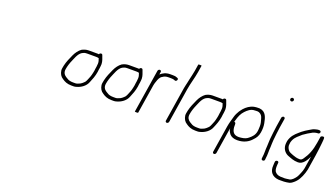

<svg xmlns="http://www.w3.org/2000/svg" viewBox="-70 -1256 3468 1983"><g transform="rotate(20 1664.5 -265.0)"><path d="M859.3 -387C860.2 -384.3 861.1 -381.3 861.9 -378L867.3 -362C872.9 -345.8 872 -321.8 868.2 -298L864.4 -274C863 -265.3 862 -257 861.4 -249C860.4 -242.3 858.9 -235 857 -227L850.8 -201C848.9 -193 846.8 -186.3 844.7 -181C835.5 -161.1 826.8 -130.7 813.9 -113C800.6 -98.3 777.6 -76.6 757.2 -71C747.5 -66.5 733.8 -61 720.7 -61H694.7C669 -61 644.4 -66.4 630.2 -77L610.1 -89C588 -103.7 570.9 -125.7 577 -164C579 -172.7 580.7 -181.3 582.1 -190C586.4 -207.9 592.2 -226.1 598.5 -243C620 -291.3 636.7 -351.3 677.1 -376.5C683.9 -380.7 705.2 -390 714.8 -390C720.2 -390.7 725.3 -391 729.9 -391H829.9C842.1 -391 850.2 -389.7 859.3 -387ZM847.5 -426C843.6 -426.7 840 -427 836.6 -427H735.6C707.1 -427 682.7 -418.4 661.5 -407C633.6 -386.8 610.6 -355.9 594.8 -321C576.6 -280.7 557.2 -239.2 546.4 -192C543.2 -172 537.1 -152.4 539.5 -136C544.8 -101 559.7 -74.2 587.2 -58C612.9 -39.8 642.2 -25 689 -25H715C724.3 -25 733.9 -26.7 743.8 -30C791.3 -42.4 839.9 -75.8 857.6 -124C874 -162.6 889.9 -201.4 897.6 -250C898.2 -258 899.1 -266 900.4 -274L904.2 -298C905.4 -305.3 906.1 -312.3 906.5 -319L907.7 -339C906.9 -373 894.2 -397.6 885.2 -424L881.6 -433C874.6 -446.7 851.8 -442.2 847.5 -426Z M1301.3 -387C1302.2 -384.3 1303.1 -381.3 1303.9 -378L1309.3 -362C1314.9 -345.8 1314 -321.8 1310.2 -298L1306.4 -274C1305 -265.3 1304 -257 1303.4 -249C1302.4 -242.3 1300.9 -235 1299 -227L1292.8 -201C1290.9 -193 1288.8 -186.3 1286.7 -181C1277.5 -161.1 1268.8 -130.7 1255.9 -113C1242.6 -98.3 1219.6 -76.6 1199.2 -71C1189.5 -66.5 1175.8 -61 1162.7 -61H1136.7C1111 -61 1086.4 -66.4 1072.2 -77L1052.1 -89C1030 -103.7 1012.9 -125.7 1019 -164C1021 -172.7 1022.7 -181.3 1024.1 -190C1028.4 -207.9 1034.2 -226.1 1040.5 -243C1062 -291.3 1078.7 -351.3 1119.1 -376.5C1125.9 -380.7 1147.2 -390 1156.8 -390C1162.2 -390.7 1167.3 -391 1171.9 -391H1271.9C1284.1 -391 1292.2 -389.7 1301.3 -387ZM1289.5 -426C1285.6 -426.7 1282 -427 1278.6 -427H1177.6C1149.1 -427 1124.7 -418.4 1103.5 -407C1075.6 -386.8 1052.6 -355.9 1036.8 -321C1018.6 -280.7 999.2 -239.2 988.4 -192C985.2 -172 979.1 -152.4 981.5 -136C986.8 -101 1001.7 -74.2 1029.2 -58C1054.9 -39.8 1084.2 -25 1131 -25H1157C1166.3 -25 1175.9 -26.7 1185.8 -30C1233.3 -42.4 1281.9 -75.8 1299.6 -124C1316 -162.6 1331.9 -201.4 1339.6 -250C1340.2 -258 1341.1 -266 1342.4 -274L1346.2 -298C1347.4 -305.3 1348.1 -312.3 1348.5 -319L1349.7 -339C1348.9 -373 1336.2 -397.6 1327.2 -424L1323.6 -433C1316.6 -446.7 1293.8 -442.2 1289.5 -426Z M1473.8 -472 1398.7 2C1398.3 4.7 1404 6 1416 6C1428 6 1434.3 4.7 1434.7 2C1451.4 -103.7 1468.2 -209.3 1484.9 -315C1485.9 -321.7 1487.2 -327.3 1488.6 -332C1490.1 -341.7 1494.2 -349.8 1496.7 -358C1505.4 -386.9 1517.9 -417.8 1541.9 -429C1559.1 -441.9 1577.4 -448 1605 -448H1629C1642.4 -448 1655.6 -446.9 1665.3 -444L1674.7 -440C1695.8 -430.3 1712.9 -467 1692.9 -473L1682.5 -477C1669.3 -482.9 1653.5 -484 1634.7 -484H1610.7C1563.1 -484 1532.8 -466.9 1505.2 -443L1509.8 -472C1511.4 -482.1 1504.4 -490 1494.6 -490C1484.8 -490 1475.4 -482.1 1473.8 -472Z M1747 0C1756.2 0 1766.4 -8.8 1767.9 -18C1787.9 -144.3 1807.9 -270.7 1827.9 -397C1838.8 -466 1861.7 -534.8 1872.7 -604L1884.2 -677C1884.5 -679 1878.7 -680 1866.7 -680C1854.7 -680 1848.5 -679 1848.2 -677L1836.7 -604C1831.3 -570.2 1821.6 -535.6 1814.4 -501L1806.3 -463C1801.6 -440.4 1795.6 -420.3 1791.9 -397C1771.9 -270.7 1751.9 -144.3 1731.9 -18C1730.4 -8.8 1737.8 0 1747 0Z M2221.3 -387C2222.2 -384.3 2223.1 -381.3 2223.9 -378L2229.3 -362C2234.9 -345.8 2234 -321.8 2230.2 -298L2226.4 -274C2225 -265.3 2224 -257 2223.4 -249C2222.4 -242.3 2220.9 -235 2219 -227L2212.8 -201C2210.9 -193 2208.8 -186.3 2206.7 -181C2197.5 -161.1 2188.8 -130.7 2175.9 -113C2162.6 -98.3 2139.6 -76.6 2119.2 -71C2109.5 -66.5 2095.8 -61 2082.7 -61H2056.7C2031 -61 2006.4 -66.4 1992.2 -77L1972.1 -89C1950 -103.7 1932.9 -125.7 1939 -164C1941 -172.7 1942.7 -181.3 1944.1 -190C1948.4 -207.9 1954.2 -226.1 1960.5 -243C1982 -291.3 1998.7 -351.3 2039.1 -376.5C2045.9 -380.7 2067.2 -390 2076.8 -390C2082.2 -390.7 2087.3 -391 2091.9 -391H2191.9C2204.1 -391 2212.2 -389.7 2221.3 -387ZM2209.5 -426C2205.6 -426.7 2202 -427 2198.6 -427H2097.6C2069.1 -427 2044.7 -418.4 2023.5 -407C1995.6 -386.8 1972.6 -355.9 1956.8 -321C1938.6 -280.7 1919.2 -239.2 1908.4 -192C1905.2 -172 1899.1 -152.4 1901.5 -136C1906.8 -101 1921.7 -74.2 1949.2 -58C1974.9 -39.8 2004.2 -25 2051 -25H2077C2086.3 -25 2095.9 -26.7 2105.8 -30C2153.3 -42.4 2201.9 -75.8 2219.6 -124C2236 -162.6 2251.9 -201.4 2259.6 -250C2260.2 -258 2261.1 -266 2262.4 -274L2266.2 -298C2267.4 -305.3 2268.1 -312.3 2268.5 -319L2269.7 -339C2268.9 -373 2256.2 -397.6 2247.2 -424L2243.6 -433C2236.6 -446.7 2213.8 -442.2 2209.5 -426Z M2336.5 117 2382.2 -172C2383.4 -144.6 2395.9 -128.1 2409.4 -110C2426.7 -91.5 2453.5 -80 2491.2 -80C2561 -80 2612.9 -107 2648.6 -149C2672.2 -172.5 2689.7 -200.2 2696 -240C2702 -278 2701.7 -310.1 2696.2 -339C2684.9 -397.9 2670.6 -460.7 2599.1 -468H2580.1C2571.5 -468 2564.7 -467.7 2560 -467C2554.6 -467 2547.5 -466 2538.5 -464C2496.2 -455.2 2461.6 -428.9 2435.4 -400C2423.7 -387.1 2418.8 -377.2 2408.8 -365C2396.8 -345.1 2383.4 -320.2 2376.9 -296C2366.8 -258.5 2353.8 -219.9 2347.2 -178L2300.5 117C2299 126.2 2306.4 135 2315.6 135C2324.8 135 2335 126.2 2336.5 117ZM2399.3 -248 2403.8 -264C2416.7 -311.9 2432.2 -348.1 2460.9 -378C2483.9 -402 2514.8 -431 2557.3 -431C2561.4 -431.7 2567.1 -432 2574.4 -432H2592.4C2595.8 -432 2600.2 -430.8 2605.9 -428.5C2631 -418.1 2642.5 -400.2 2649.2 -374C2656.6 -349.7 2664.7 -323.7 2663.7 -295L2662.9 -277L2662.3 -261C2662.3 -256.3 2661.5 -249.3 2660 -240C2653.1 -196.5 2628.1 -171 2600.6 -149C2582.2 -131.6 2555.3 -122.4 2527.8 -119L2511.5 -117C2506.8 -116.3 2501.7 -116 2496.4 -116C2437.9 -116 2422.1 -149 2416.9 -195L2416.7 -213C2416.6 -229.3 2419 -248 2399.3 -248Z M2840.9 -454 2825.4 -356C2818 -309.5 2813 -253.8 2807.8 -207C2804.9 -181.2 2806.9 -154 2804.3 -128C2800 -86 2804.5 -47.3 2797.5 -3L2796.3 11C2795.9 33.2 2832.2 31.6 2832.6 9L2833.8 -5C2840.9 -49.8 2836.3 -86.8 2840.7 -131C2842 -155.4 2841.4 -183.2 2844.1 -209C2849.2 -254.8 2854.1 -309.8 2861.4 -356L2876.9 -454C2878.4 -463.2 2871 -472 2861.8 -472C2852.5 -472 2842.4 -463.2 2840.9 -454ZM2863 -669.5C2861.3 -658.4 2869.2 -648 2880.6 -648C2891 -648 2900 -656.3 2901.6 -666.5C2903.4 -677.8 2894.3 -687 2883.3 -687C2873.4 -687 2864.6 -679.4 2863 -669.5Z M3258.1 -468H3248.1C3240.1 -468 3230.2 -466.3 3218.3 -463C3190.3 -456.3 3182.1 -450.5 3155.3 -434.5C3131 -420 3102.8 -403 3084.3 -387L3061.1 -367C3025.6 -336.4 2993.9 -304.3 2980.3 -248C2979.1 -240.7 2978.1 -232.3 2977.3 -223C2972.3 -168.3 3001.4 -127.6 3040.4 -110C3076.2 -96.6 3110.6 -80 3160.7 -80C3215.1 -80 3247.1 -139.3 3267.7 -181L3246.4 -47C3243.3 -26.9 3235.9 -6.3 3228.3 11C3223.3 24.3 3209.8 55.2 3201.7 65C3188.5 83.1 3164.3 111.8 3138.6 116L3121.3 118C3119.9 118.7 3117.1 119.2 3113.1 119.5C3103.9 120.3 3098.5 122 3088.7 122C3081.4 121.3 3073.8 121 3065.8 121H3041.8C3009.9 118.1 2992.3 107.4 2978.1 88C2966.6 68.5 2967.2 39.1 2969.7 8L2971 -6C2971.3 -28.6 2935.1 -24.9 2934.3 -2L2933.3 11C2933.1 20.3 2932.7 29.3 2932 38C2925.9 108.2 2964.8 151.6 3034.1 157H3060.1C3080.8 157 3103.3 157.4 3120.6 154L3138.1 151C3146.9 150.3 3156.3 147.3 3166.5 142C3181.6 134.1 3207 112.2 3217.3 99C3246.7 65.3 3270.2 9 3282.1 -45L3307.9 -208C3316.4 -261.4 3319.9 -300.4 3325.4 -350C3326.9 -372.6 3330.9 -394.8 3328.1 -411C3325.1 -425.6 3291.4 -419.5 3289.1 -405L3278.5 -338C3264.9 -251.7 3240.6 -193.4 3202 -139C3191.4 -123.7 3182.5 -116 3165.4 -116C3135.6 -116 3110.9 -123.7 3088.9 -132C3071.1 -139.6 3050.3 -145.5 3037 -158C3023.2 -174.4 3009 -195.8 3013.8 -226C3014.3 -233.3 3015 -240 3016 -246C3028.3 -293.6 3052.5 -315.5 3083.2 -342L3105.3 -362C3129.4 -380.5 3172.5 -406.6 3200.7 -421C3208.9 -424.8 3232.3 -432 3242.4 -432H3252.4C3262.8 -432 3271.6 -439.3 3273.2 -449.5C3274.8 -459.7 3268.5 -468 3252.4 -468Z"/></g></svg>

Font: CiSf OpenHand
Style: Obl
Weight: 400
Foundry: Cannot Into Space Fonts
Version: Version 0.7892